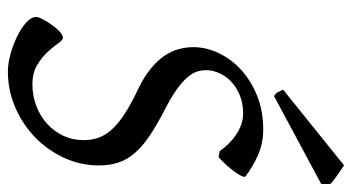

<svg xmlns="http://www.w3.org/2000/svg" viewBox="-222 -652 889 485"><g transform="rotate(90 222.5 -409.5)"><path d="M425.8 -585Q427.7 -583.5 425.8 -578.4Q423.8 -573.2 419.7 -566.4Q415.5 -559.6 409.4 -551.8Q403.3 -543.9 397 -536.9Q390.6 -529.8 385 -524.4Q379.4 -519 376 -517.1L361.8 -520Q353.5 -531.7 343.3 -542.2Q333 -552.7 320.8 -561Q308.6 -569.3 295.2 -574.2Q281.7 -579.1 267.1 -579.1Q240.7 -579.1 220.2 -570.6Q199.7 -562 185.8 -548.6Q171.9 -535.2 164.6 -518.6Q157.2 -502 157.2 -485.8Q157.2 -475.1 160.6 -463.4Q164.1 -451.7 174.8 -439Q185.5 -426.3 205.3 -411.9Q225.1 -397.5 257.8 -380.9Q296.4 -360.8 323.2 -342.8Q350.1 -324.7 366.7 -305.4Q383.3 -286.1 390.6 -264.2Q397.9 -242.2 397.9 -214.8Q397.9 -168.9 378.9 -127.4Q359.9 -85.9 327.4 -54.2Q294.9 -22.5 251.7 -3.7Q208.5 15.1 160.2 15.1Q141.6 15.1 117.9 8.8Q94.2 2.4 73 -7.8Q51.8 -18.1 37.4 -30.8Q22.9 -43.5 22.9 -56.2Q22.9 -62 28.8 -73.2Q34.7 -84.5 42.7 -95.9Q50.8 -107.4 59.8 -115.7Q68.8 -124 75.2 -124Q81.1 -124 89.4 -112.1Q97.7 -100.1 111.1 -85.4Q124.5 -70.8 144.3 -58.8Q164.1 -46.9 192.9 -46.9Q222.7 -46.9 248.3 -56.9Q273.9 -66.9 293 -84.2Q312 -101.6 323 -125Q334 -148.4 334 -175.8Q334 -195.8 328.1 -213.1Q322.3 -230.5 307.6 -246.8Q293 -263.2 268.6 -279.3Q244.1 -295.4 207 -313Q174.8 -328.1 153.8 -345.5Q132.8 -362.8 120.8 -380.6Q108.9 -398.4 104 -417Q99.1 -435.5 99.1 -453.1Q99.1 -485.4 114 -517.1Q128.9 -548.8 156 -573.7Q183.1 -598.6 221.4 -614.3Q259.8 -629.9 307.1 -629.9Q342.3 -629.9 372.3 -616.5Q402.3 -603 425.8 -585ZM444.8 -776.4 222.7 -657.2Q215.8 -661.6 213.4 -666Q210.9 -670.4 206.5 -680.2L397.5 -834L408.7 -826.7Q415 -822.3 422.1 -817.4Q429.2 -812.5 435.5 -807.6Q441.9 -802.7 444.8 -799.3Z"/></g></svg>

Font: Gentium Plus Am
Style: Italic
Weight: 400
Italic angle: -8°
Designer: J. Victor Gaultney, Annie Olsen, Iska Routamaa, Becca Hirsbrunner
Foundry: SIL International
Version: Version 5.000